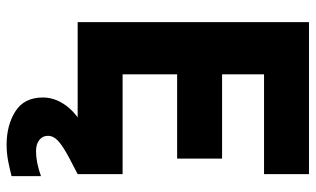

<svg xmlns="http://www.w3.org/2000/svg" viewBox="-207 -533 955 581"><g transform="rotate(90 270.5 -242.5)"><path d="M47 0V-700H507V-564H205V-437H460V-301H205V-136H507V0ZM418 215Q359 215 317 188.5Q275 162 275 105Q275 62 308.5 24Q342 -14 431 -53L472 -71L507 0L459 25Q423 44 407 58.5Q391 73 391 90Q391 106 403.5 116Q416 126 438 126Q471 126 513 111V200Q494 205 469 210Q444 215 418 215Z"/></g></svg>

Font: Rethink Sans ExtraBold
Style: Regular
Weight: 800
Designer: The Rethink Sans project authors (Hans Thiessen). DM Sans designed by Colophon Foundry.
Foundry: Rethink Communications LLC
Version: Version 1.001